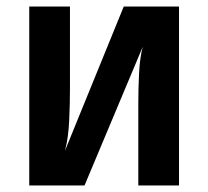

<svg xmlns="http://www.w3.org/2000/svg" viewBox="-20 -570 640 590"><path d="M69.9 0V-550H195V-297.3Q195 -251.8 192.6 -199.4Q190.3 -147 179.7 -107L360.3 -550H530.1V0H405V-252.8Q405 -298.5 407.4 -345.4Q409.7 -392.2 418.6 -426.3L239.7 0Z"/></svg>

Font: JetBrains Mono
Style: Regular
Weight: 400
Monospace: yes
Designer: Philipp Nurullin, Konstantin Bulenkov
Foundry: JetBrains
Version: Version 2.305